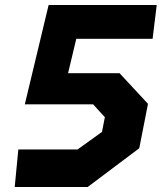

<svg xmlns="http://www.w3.org/2000/svg" viewBox="-20 -750 660 770"><path d="M39 0H331.5L538.5 -155.5L573.5 -333.5L459.5 -456.5H253L286 -594.5H592L608.5 -730H175L79.5 -331.5H353.5L400.5 -280L389 -221L291 -150.5H53.5Z"/></svg>

Font: Monaspace Krypton ExtraBold
Style: Italic
Weight: 800
Italic angle: -11°
Designer: Riley Cran & the Lettermatic Team
Foundry: Lettermatic
Version: Version 1.101 (Monaspace Krypton)